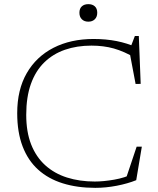

<svg xmlns="http://www.w3.org/2000/svg" viewBox="-20 -896 761 926"><path d="M437 -20.5Q479 -20.5 530.8 -29.5Q582.5 -38.5 622 -58.5L582 -18.5L639 -188.5H664L637 -27Q596 -10.5 543.2 -0.2Q490.5 10 439.5 10Q352.5 10 282.8 -11.8Q213 -33.5 164 -77.8Q115 -122 89 -190Q63 -258 63 -350Q63 -463.5 109 -543.2Q155 -623 238 -665.5Q321 -708 431 -708Q491.5 -708 542.8 -697.8Q594 -687.5 637.5 -668L608.5 -665L630.5 -722.5H649.5L658.5 -491.5L634 -491L601 -665.5L637.5 -614Q578 -648.5 528.8 -662.2Q479.5 -676 421 -676Q351 -676 293.2 -656Q235.5 -636 193.5 -595Q151.5 -554 129 -491Q106.5 -428 106.5 -342Q106.5 -260 130.2 -199.5Q154 -139 198.2 -99Q242.5 -59 303.2 -39.8Q364 -20.5 437 -20.5ZM406 -791.5Q386.5 -791.5 374.8 -803Q363 -814.5 363 -834.5Q363 -855 374.8 -865.5Q386.5 -876 406 -876Q425.5 -876 437.2 -865.5Q449 -855 449 -834.5Q449 -814.5 437.2 -803Q425.5 -791.5 406 -791.5Z"/></svg>

Font: Newsreader 9pt ExtraLight
Style: Regular
Weight: 250
Designer: Hugues Gentile
Foundry: Production Type
Version: Version 1.003